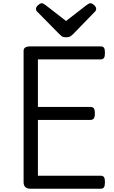

<svg xmlns="http://www.w3.org/2000/svg" viewBox="-20 -1160 703 1180"><path d="M169 0Q147 0 136 -10Q125 -20 125 -40V-848Q125 -862 136 -868.5Q147 -875 169 -875H598Q613 -875 619 -866.5Q625 -858 625 -835Q625 -813 619 -804Q613 -795 598 -795H213V-503H535Q550 -503 556.5 -494.5Q563 -486 563 -463Q563 -441 556.5 -432Q550 -423 535 -423H213V-80H598Q613 -80 619 -71.5Q625 -63 625 -40Q625 -18 619 -9Q613 0 598 0ZM536 -1140Q546 -1140 558.5 -1128.5Q571 -1117 571 -1106Q571 -1104 570.5 -1100Q570 -1096 565 -1090L430 -951Q423 -945 414.5 -938Q406 -931 386 -931Q367 -931 358.5 -938Q350 -945 344 -951L207 -1090Q202 -1096 201.5 -1100Q201 -1104 201 -1106Q201 -1117 214 -1128.5Q227 -1140 236 -1140Q243 -1140 248.5 -1136.5Q254 -1133 261 -1128L386 -1031L511 -1128Q519 -1133 524 -1136.5Q529 -1140 536 -1140Z"/></svg>

Font: Playwrite AT
Style: Regular
Weight: 400
Designer: Veronika Burian, José Scaglione
Foundry: TypeTogether
Version: Version 1.002